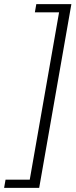

<svg xmlns="http://www.w3.org/2000/svg" viewBox="-89 -755 370 936"><path d="M259 -735 102 161H-69L-62 121H56L199 -695H81L88 -735Z"/></svg>

Font: Archivo Expanded Thin
Style: Italic
Weight: 250
Width: 7
Italic angle: -10°
Designer: Hector Gatti
Foundry: Omnibus-Type
Version: Version 2.001